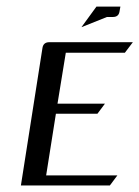

<svg xmlns="http://www.w3.org/2000/svg" viewBox="-20 -567 426 587"><path d="M43.9 0 109.9 -420.9Q112.8 -438 130.9 -438H386.2L361.8 -405.8H181.2L155.8 -250H300.8L277.8 -219.2H150.9L121.1 -30.8H338.9L315.9 0ZM229 -483.9 274.9 -546.9H348.1L345.2 -530.8Q342.3 -515.1 325.2 -515.1H307.1Z"/></svg>

Font: Hhenum
Style: Italic
Weight: 400
Designer: T. Christopher White
Version: Version 1.0